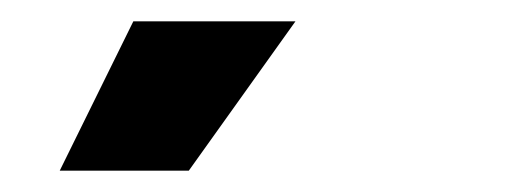

<svg xmlns="http://www.w3.org/2000/svg" viewBox="-20 23 476 180"><path d="M36 183 105 43H257L157 183Z"/></svg>

Font: REM Medium
Style: Italic
Weight: 500
Italic angle: -11°
Designer: Octavio Pardo
Foundry: Ashler Design
Version: Version 1.005;gftools[0.9.28]